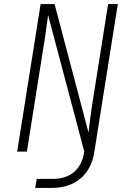

<svg xmlns="http://www.w3.org/2000/svg" viewBox="-20 -750 640 950"><path d="M154 180 162 135H242Q307 135 347 100.5Q387 66 397 0L218 -675Q212 -627 202 -560L113 0H65L181 -730H250L418 -94Q424 -152 434 -219L515 -730H563L447 0Q434 86 378.5 133Q323 180 234 180Z"/></svg>

Font: JetBrains Mono Extra Light
Style: Italic
Weight: 200
Italic angle: -9°
Monospace: yes
Designer: Philipp Nurullin, Konstantin Bulenkov
Foundry: JetBrains
Version: 2.002